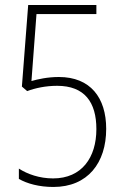

<svg xmlns="http://www.w3.org/2000/svg" viewBox="-20 -734 492 763"><path d="M214 -428C168 -428 130 -419 105 -412L125 -678H363V-714H92L67 -390L88 -372C120 -384 162 -393 207 -393C316 -393 363 -328 363 -221C363 -108 305 -25 191 -25C137 -25 89 -42 55 -64V-23C88 -4 136 9 192 9C329 9 402 -87 402 -222C402 -346 339 -428 214 -428Z"/></svg>

Font: Noto Sans Condensed ExtraLight
Style: Regular
Weight: 200
Width: 3
Designer: Monotype Design Team
Foundry: Monotype Imaging Inc.
Version: Version 2.013